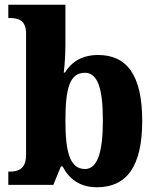

<svg xmlns="http://www.w3.org/2000/svg" viewBox="-20 -780 662 810"><path d="M389 10C513 10 580 -76 580 -270C580 -463 515 -548 394 -548C323 -548 280 -516 254 -474H249C253 -504 256 -556 256 -593V-760H15V-704H20C59 -704 90 -694 90 -638V-126C90 -65 54 -56 21 -56H15V0H205L237 -78H244C271 -26 316 10 389 10ZM339 -67C274 -67 256 -140 256 -271C256 -407 274 -473 338 -473C392 -473 414 -407 414 -272C414 -140 392 -67 339 -67Z"/></svg>

Font: Noto Serif Georgian SemiCondensed ExtraBold
Style: Regular
Weight: 800
Width: 4
Designer: Monotype Design Team, Akaki Razmadze
Foundry: Google LLC
Version: Version 2.003